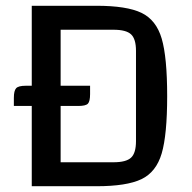

<svg xmlns="http://www.w3.org/2000/svg" viewBox="-20 -645 664 665"><path d="M559 -312Q559 -178 540 -113.5Q521 -49 470 -24.5Q419 0 314 0H90V-278H28V-306Q28 -331 36 -339.5Q44 -348 69 -348H90V-625H314Q419 -625 470 -600.5Q521 -576 540 -511.5Q559 -447 559 -312ZM451 -469Q451 -510 434 -526Q417 -542 373 -542H190V-348H292V-319Q292 -294 284.5 -286Q277 -278 251 -278H190V-83H373Q417 -83 434 -99Q451 -115 451 -156Z"/></svg>

Font: Changa
Style: Regular
Weight: 400
Designer: Eduardo Rodriguez Tunni
Foundry: Eduardo Rodriguez Tunni
Version: Version 2.002; ttfautohint (v1.5.10-5e6f)